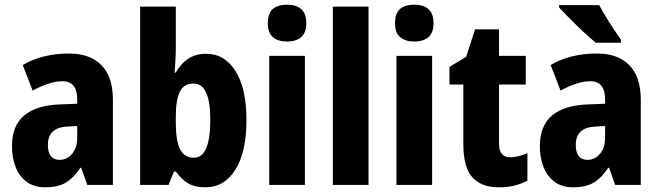

<svg xmlns="http://www.w3.org/2000/svg" viewBox="-20 -788 2807 818"><path d="M274 -560Q363 -560 412 -510.5Q461 -461 461 -363V0H352L326 -73H322Q294 -30 260.5 -10Q227 10 172 10Q125 10 93.5 -13.5Q62 -37 46.5 -76.5Q31 -116 31 -165Q31 -252 82.5 -295.5Q134 -339 232 -343L309 -346V-364Q309 -442 246 -442Q193 -442 119 -402L77 -511Q117 -535 167 -547.5Q217 -560 274 -560ZM270 -249Q225 -247 204.5 -227Q184 -207 184 -171Q184 -107 234 -107Q266 -107 287.5 -133Q309 -159 309 -203V-251Z M729 -580Q729 -560 727.5 -534Q726 -508 724 -479H729Q774 -559 858 -559Q937 -559 983.5 -485Q1030 -411 1030 -276Q1030 -141 983 -65.5Q936 10 855 10Q811 10 783 -6Q755 -22 729 -57H721L698 0H577V-760H729ZM805 -432Q763 -432 746 -397Q729 -362 729 -293V-266Q729 -189 747 -152.5Q765 -116 806 -116Q876 -116 876 -278Q876 -432 805 -432Z M1203 -768Q1242 -768 1263.5 -749Q1285 -730 1285 -689Q1285 -648 1263 -629.5Q1241 -611 1203 -611Q1165 -611 1143 -629.5Q1121 -648 1121 -689Q1121 -731 1142 -749.5Q1163 -768 1203 -768ZM1279 -550V0H1127V-550Z M1550 0H1398V-760H1550Z M1745 -768Q1784 -768 1805.5 -749Q1827 -730 1827 -689Q1827 -648 1805 -629.5Q1783 -611 1745 -611Q1707 -611 1685 -629.5Q1663 -648 1663 -689Q1663 -731 1684 -749.5Q1705 -768 1745 -768ZM1821 -550V0H1669V-550Z M2153 -118Q2171 -118 2189 -122.5Q2207 -127 2227 -136V-18Q2202 -5 2172 2.5Q2142 10 2106 10Q2030 10 1992 -33Q1954 -76 1954 -173V-428H1895V-503L1966 -546L2004 -663H2106V-550H2220V-428H2106V-177Q2106 -118 2153 -118Z M2523 -560Q2612 -560 2661 -510.5Q2710 -461 2710 -363V0H2601L2575 -73H2571Q2543 -30 2509.5 -10Q2476 10 2421 10Q2374 10 2342.5 -13.5Q2311 -37 2295.5 -76.5Q2280 -116 2280 -165Q2280 -252 2331.5 -295.5Q2383 -339 2481 -343L2558 -346V-364Q2558 -442 2495 -442Q2442 -442 2368 -402L2326 -511Q2366 -535 2416 -547.5Q2466 -560 2523 -560ZM2519 -249Q2474 -247 2453.5 -227Q2433 -207 2433 -171Q2433 -107 2483 -107Q2515 -107 2536.5 -133Q2558 -159 2558 -203V-251ZM2533 -766Q2544 -745 2561 -717Q2578 -689 2596 -662Q2614 -635 2625 -619V-606H2518Q2504 -618 2482 -637.5Q2460 -657 2437 -679.5Q2414 -702 2394 -722.5Q2374 -743 2362 -756V-766Z"/></svg>

Font: Noto Sans Ethiopic Condensed ExtraBold
Style: Regular
Weight: 800
Width: 3
Designer: Monotype Design Team
Foundry: Monotype Imaging Inc.
Version: Version 2.102; ttfautohint (v1.8.4.7-5d5b)